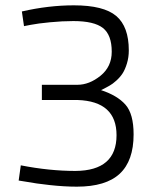

<svg xmlns="http://www.w3.org/2000/svg" viewBox="-20 -690 570 720"><path d="M62 -647Q162 -670 257 -670Q369 -670 416 -630Q463 -590 463 -501Q463 -475 456 -452Q449 -429 439.5 -414.5Q430 -400 416 -387.5Q402 -375 392 -369.5Q382 -364 371 -358Q360 -352 359 -352Q420 -332 450.5 -297.5Q481 -263 481 -186Q481 -87 429 -38.5Q377 10 268 10Q221 10 166.5 4Q112 -2 81 -8L50 -13L58 -70Q165 -49 263 -49Q417 -50 417 -183Q417 -310 271 -315H137V-372H270Q315 -372 357 -406Q399 -440 399 -496Q399 -559 366 -585Q333 -611 255 -611Q214 -611 167.5 -606.5Q121 -602 96 -597L70 -592Z"/></svg>

Font: TypoPRO Titillium Text
Style: 250 wt
Weight: 300
Designer: Accademia di Belle Arti di Urbino and others
Foundry: Accademia di Belle Arti di Urbino and others.
Version: Version 25.000